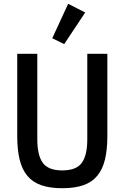

<svg xmlns="http://www.w3.org/2000/svg" viewBox="-20 -982 659 1014"><path d="M177 -698V-246Q177 -162 206 -122Q235 -82 309 -82Q383 -82 412 -122Q441 -162 441 -246V-698H547V-263Q547 -192 534.5 -140Q522 -88 494 -54Q466 -20 420.5 -4Q375 12 309 12Q243 12 197.5 -4Q152 -20 124 -54Q96 -88 83.5 -140Q71 -192 71 -263V-698ZM319 -749 256 -780 340 -962 430 -916Z"/></svg>

Font: IBM Plex Sans Condensed Medium
Style: Regular
Weight: 500
Width: 3
Designer: Mike Abbink, Paul van der Laan, Pieter van Rosmalen
Foundry: Bold Monday
Version: Version 1.3